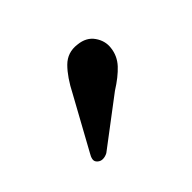

<svg xmlns="http://www.w3.org/2000/svg" viewBox="-57 -775 339 339"><g transform="rotate(-45 112.0 -605.5)"><path d="M86 -637Q100 -664.5 115.5 -680Q131 -695.5 153.5 -692.5Q173.5 -690.5 183.2 -676.5Q193 -662.5 191 -646.5Q189 -628.5 176.5 -615Q164 -601.5 142.5 -588L54 -521Q48.5 -518 42.8 -517.8Q37 -517.5 32.5 -521.5Q28 -525.5 29 -530.8Q30 -536 33.5 -541.5Z"/></g></svg>

Font: Fraunces 20pt
Style: Regular
Weight: 400
Version: Version 1.000;[b76b70a41]